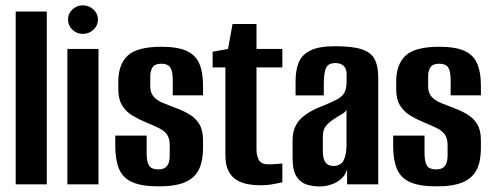

<svg xmlns="http://www.w3.org/2000/svg" viewBox="-20 -674 1803 702"><path d="M37.4 0V-631.9H151.1V0Z M226.4 0V-495H340.1V0ZM282.7 -550.1Q260.6 -550.1 244.6 -565.5Q228.7 -580.8 228.7 -602.1Q228.7 -624 244.6 -639.3Q260.6 -654.5 282.7 -654.5Q305.4 -654.5 321.8 -639.3Q338.1 -624 338.1 -602.4Q338.1 -580.8 321.8 -565.5Q305.4 -550.1 282.7 -550.1Z M560.4 7.4Q497.7 7.4 463.2 -8.2Q428.7 -23.8 415.1 -56.8Q401.5 -89.7 401.5 -140.1V-178.3H516.2V-114.4Q516.2 -82.3 525.1 -68.4Q534 -54.6 559 -54.6Q581.1 -54.6 590.8 -67.2Q600.5 -79.8 600.5 -104.8V-142.9Q600.5 -166.9 591.4 -180.8Q582.4 -194.7 563.2 -204.5Q544 -214.4 515.3 -226Q488.5 -236.9 465.1 -250.8Q441.6 -264.8 427.1 -287.8Q412.6 -310.8 412.6 -346.8V-375.7Q412.6 -438.5 447 -470.7Q481.3 -503 569.9 -503Q629 -503 662 -488.1Q695 -473.2 708.6 -441.7Q722.3 -410.3 722.3 -361.9V-325.5H611.7V-380.7Q611.7 -414.1 602.4 -427.6Q593 -441 570.5 -441Q546.2 -441 537.8 -428Q529.4 -414.9 529.4 -395.6V-358.6Q529.4 -333.7 542.9 -319.4Q556.5 -305 578.4 -296.6Q600.4 -288.3 624.7 -278.4Q651 -268.8 673.1 -255.5Q695.3 -242.2 708.8 -220Q722.3 -197.9 722.3 -161V-131.1Q722.3 -85.9 707.6 -55Q692.8 -24 657.6 -8.3Q622.4 7.4 560.4 7.4Z M930.6 3.4Q907.5 3.4 884.9 -0.9Q862.2 -5.2 844 -16.7Q825.8 -28.2 815 -49.8Q804.1 -71.4 804.1 -107V-427.6H757.4V-484.9L813.7 -495L830.2 -586.3H917.8V-495H1012.3V-427.6H917.8V-126.7Q917.8 -106 926.1 -89.6Q934.3 -73.2 962.5 -73.2Q975.4 -73.2 992.3 -74.5Q1009.1 -75.9 1012.3 -76.2V-7.4Q1008.8 -7.1 984.3 -1.8Q959.8 3.4 930.6 3.4Z M1149.7 7.7Q1123.9 7.7 1101.3 0.7Q1078.6 -6.4 1064.2 -28.5Q1049.8 -50.6 1049.8 -95V-161.4Q1049.8 -208.3 1077.3 -237.4Q1104.9 -266.5 1164.1 -288.4Q1195.4 -301.3 1213.4 -311.2Q1231.4 -321 1239.3 -335.3Q1247.2 -349.5 1247.2 -375.2V-402.4Q1247.2 -417.7 1241.9 -426.4Q1236.5 -435.1 1227.3 -439.2Q1218.1 -443.4 1206 -443.4Q1180.4 -443.4 1172.1 -425.6Q1163.9 -407.9 1163.9 -367.1V-325.1H1060.7V-378Q1060.7 -415 1071.2 -443.5Q1081.8 -472 1113.1 -488.5Q1144.4 -505 1206 -505Q1269.2 -505 1302.9 -493.7Q1336.6 -482.5 1349.8 -457.6Q1362.9 -432.7 1362.9 -391.4V0H1249.2L1248.9 -54.7Q1240.7 -25.6 1212.2 -9Q1183.6 7.7 1149.7 7.7ZM1198.7 -67.2Q1225.6 -67.2 1236.2 -87.5Q1246.9 -107.7 1246.9 -145.4V-271.9Q1241 -262.5 1226.9 -254.7Q1212.7 -246.9 1199.5 -237.7Q1180.4 -225 1170.4 -211.6Q1160.4 -198.2 1160.4 -174.1V-123Q1160.4 -101.5 1165.3 -89.2Q1170.3 -76.9 1179.1 -72.1Q1187.8 -67.2 1198.7 -67.2Z M1576.4 7.4Q1513.7 7.4 1479.2 -8.2Q1444.7 -23.8 1431.1 -56.8Q1417.5 -89.7 1417.5 -140.1V-178.3H1532.2V-114.4Q1532.2 -82.3 1541.1 -68.4Q1550 -54.6 1575 -54.6Q1597.1 -54.6 1606.8 -67.2Q1616.5 -79.8 1616.5 -104.8V-142.9Q1616.5 -166.9 1607.4 -180.8Q1598.4 -194.7 1579.2 -204.5Q1560 -214.4 1531.3 -226Q1504.5 -236.9 1481.1 -250.8Q1457.6 -264.8 1443.1 -287.8Q1428.6 -310.8 1428.6 -346.8V-375.7Q1428.6 -438.5 1463 -470.7Q1497.3 -503 1585.9 -503Q1645 -503 1678 -488.1Q1711 -473.2 1724.6 -441.7Q1738.3 -410.3 1738.3 -361.9V-325.5H1627.7V-380.7Q1627.7 -414.1 1618.4 -427.6Q1609 -441 1586.5 -441Q1562.2 -441 1553.8 -428Q1545.4 -414.9 1545.4 -395.6V-358.6Q1545.4 -333.7 1558.9 -319.4Q1572.5 -305 1594.4 -296.6Q1616.4 -288.3 1640.7 -278.4Q1667 -268.8 1689.1 -255.5Q1711.3 -242.2 1724.8 -220Q1738.3 -197.9 1738.3 -161V-131.1Q1738.3 -85.9 1723.6 -55Q1708.8 -24 1673.6 -8.3Q1638.4 7.4 1576.4 7.4Z"/></svg>

Font: Alumni Sans Thin
Style: Regular
Weight: 100
Designer: Robert E. Leuschke
Foundry: Robert E. Leuschke
Version: Version 1.018